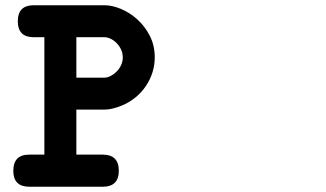

<svg xmlns="http://www.w3.org/2000/svg" viewBox="-20 -667 1244 733"><path d="M108.9 -524.9Q47.9 -524.9 47.9 -585.9Q47.9 -647 108.9 -647H378.9Q407.7 -647 441.4 -633.1Q475.1 -619.1 503.9 -593.3Q532.7 -567.4 551.8 -530.5Q570.8 -493.7 570.8 -447.8Q570.8 -418.9 562.3 -391.4Q553.7 -363.8 537.6 -339.6Q521.5 -315.4 498.8 -296.4Q476.1 -277.3 447.8 -265.1Q427.7 -256.8 410.9 -252.7Q394 -248.5 378.9 -248.5H271.5V-76.7H372.1Q433.6 -76.7 433.6 -15.1Q433.6 45.9 372.1 45.9H91.8Q30.8 45.9 30.8 -15.1Q30.8 -76.7 91.8 -76.7H149.4V-524.9ZM271.5 -370.6H378.9Q389.6 -370.6 401.9 -376.7Q414.1 -382.8 424.6 -393.1Q435.1 -403.3 441.9 -417.5Q448.7 -431.6 448.7 -447.8Q448.7 -464.4 441.9 -478.5Q435.1 -492.7 424.8 -502.9Q414.6 -513.2 402.3 -519Q390.1 -524.9 378.9 -524.9H271.5Z"/></svg>

Font: Erica Type
Style: Bold Italic
Weight: 700
Monospace: yes
Designer: Peter Wiegel
Foundry: Peter Wiegel
Version: Version 1.000 2010 initial release